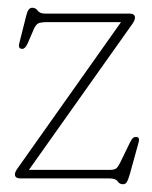

<svg xmlns="http://www.w3.org/2000/svg" viewBox="-20 -460 392 495"><path d="M321 -398 54.5 -22H262.5Q275 -22 279.8 -26Q284.5 -30 289.5 -40L314.5 -91.5Q319.5 -101.5 322.8 -104.2Q326 -107 330.5 -107Q341 -107 337.5 -93.5L315 -12Q310.5 3.5 307 9.2Q303.5 15 297.5 15Q288 15 283.2 7.5Q278.5 0 262 0H33Q18.5 0 18.5 -10.5Q18.5 -17 26 -27L292 -403H104Q84.5 -403 78.2 -399.5Q72 -396 67 -384.5L51.5 -348.5Q45 -334 37.5 -334Q26.5 -334 29.5 -347.5L48 -421Q52.5 -440 63 -440Q72 -440 77.2 -432.5Q82.5 -425 96.5 -425H313.5Q328 -425 328 -414.5Q328 -408 321 -398Z"/></svg>

Font: Fraunces 144pt SuperSoft Thin
Style: Regular
Weight: 100
Version: Version 1.000;[0bf87f6ff]